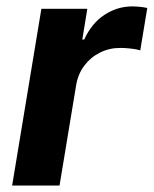

<svg xmlns="http://www.w3.org/2000/svg" viewBox="-20 -573 475 593"><path d="M17.5 0 107.8 -545.9H249.7L234.2 -450.8H240Q263.1 -501.3 302.8 -527.2Q342.4 -553.2 388.3 -553.2Q399.7 -553.2 412.5 -551.9Q425.3 -550.6 434.9 -548.3L413.2 -417.5Q403.1 -420.8 384.9 -422.9Q366.7 -425 351.1 -425Q317.6 -425 288.7 -410.5Q259.7 -396 240.4 -370.3Q221.1 -344.6 215.3 -310.7L163.9 0Z"/></svg>

Font: Inter Variable
Style: Italic
Weight: 400
Italic angle: -9.39999°
Designer: Rasmus Andersson
Foundry: rsms
Version: Version 4.001;git-9221beed3